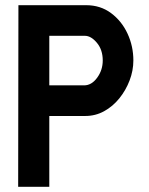

<svg xmlns="http://www.w3.org/2000/svg" viewBox="-20 -720 574 740"><path d="M50 0 51 -700H312Q367 -700 408 -669.5Q449 -639 471.5 -590.5Q494 -542 494 -487Q494 -448 479.5 -410Q465 -372 440 -341Q415 -310 381.5 -291.5Q348 -273 309 -273H170V0ZM170 -391H304Q333 -391 354.5 -420.5Q376 -450 376 -487Q376 -528 353.5 -555Q331 -582 307 -582H170Z"/></svg>

Font: Kulim Park
Style: Bold
Weight: 700
Designer: Noponies / Dale Sattler
Foundry: Noponies
Version: Version 1.000; ttfautohint (v1.8.3)